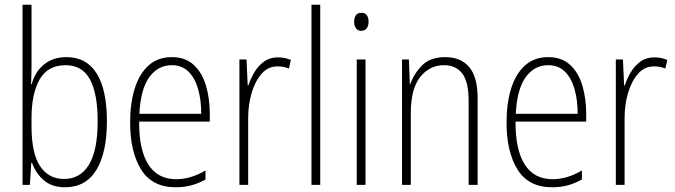

<svg xmlns="http://www.w3.org/2000/svg" viewBox="-20 -780 2846 810"><path d="M113 -506Q113 -463 111 -425H114Q127 -476 165 -507.5Q203 -539 260 -539Q345 -539 388 -470Q431 -401 431 -268Q431 -136 386.5 -63Q342 10 254 10Q200 10 166 -18.5Q132 -47 115 -93H112L106 0H75V-760H113ZM257 -505Q181 -505 147 -444.5Q113 -384 113 -283V-247Q113 -133 149 -79Q185 -25 250 -25Q319 -25 355.5 -85.5Q392 -146 392 -268Q392 -385 359.5 -445Q327 -505 257 -505Z M705 -539Q762 -539 797.5 -506Q833 -473 849 -418.5Q865 -364 865 -300V-267H567Q566 -149 605.5 -86.5Q645 -24 723 -24Q785 -24 847 -61V-23Q819 -7 788.5 1.5Q758 10 721 10Q622 10 575.5 -64.5Q529 -139 529 -263Q529 -345 548.5 -407Q568 -469 607 -504Q646 -539 705 -539ZM705 -505Q646 -505 609.5 -454Q573 -403 568 -300H829Q829 -357 816 -403.5Q803 -450 775.5 -477.5Q748 -505 705 -505Z M1152 -538Q1166 -538 1180 -535.5Q1194 -533 1207 -527L1199 -491Q1189 -495 1177 -497.5Q1165 -500 1151 -500Q1111 -500 1083.5 -468.5Q1056 -437 1041.5 -387.5Q1027 -338 1027 -283V0H990V-529H1020L1025 -420H1028Q1037 -448 1053 -475Q1069 -502 1093.5 -520Q1118 -538 1152 -538Z M1331 0H1294V-760H1331Z M1505 -726Q1521 -726 1528 -715Q1535 -704 1535 -689Q1535 -671 1527 -660.5Q1519 -650 1504 -650Q1489 -650 1481.5 -661Q1474 -672 1474 -688Q1474 -704 1481 -715Q1488 -726 1505 -726ZM1522 -529V0H1485V-529Z M1858 -539Q1924 -539 1959.5 -497Q1995 -455 1995 -365V0H1957V-356Q1957 -435 1930 -470Q1903 -505 1854 -505Q1792 -505 1752.5 -455Q1713 -405 1713 -302V0H1676V-529H1705L1709 -425H1711Q1726 -469 1760.5 -504Q1795 -539 1858 -539Z M2293 -539Q2350 -539 2385.5 -506Q2421 -473 2437 -418.5Q2453 -364 2453 -300V-267H2155Q2154 -149 2193.5 -86.5Q2233 -24 2311 -24Q2373 -24 2435 -61V-23Q2407 -7 2376.5 1.5Q2346 10 2309 10Q2210 10 2163.5 -64.5Q2117 -139 2117 -263Q2117 -345 2136.5 -407Q2156 -469 2195 -504Q2234 -539 2293 -539ZM2293 -505Q2234 -505 2197.5 -454Q2161 -403 2156 -300H2417Q2417 -357 2404 -403.5Q2391 -450 2363.5 -477.5Q2336 -505 2293 -505Z M2740 -538Q2754 -538 2768 -535.5Q2782 -533 2795 -527L2787 -491Q2777 -495 2765 -497.5Q2753 -500 2739 -500Q2699 -500 2671.5 -468.5Q2644 -437 2629.5 -387.5Q2615 -338 2615 -283V0H2578V-529H2608L2613 -420H2616Q2625 -448 2641 -475Q2657 -502 2681.5 -520Q2706 -538 2740 -538Z"/></svg>

Font: Noto Sans Lao Looped Condensed ExtraLight
Style: Regular
Weight: 200
Width: 3
Designer: Mark Frömberg, Ben Mitchell
Foundry: The Fontpad Ltd
Version: Version 1.002; ttfautohint (v1.8.4.7-5d5b)